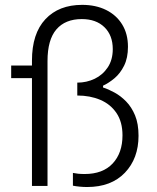

<svg xmlns="http://www.w3.org/2000/svg" viewBox="-20 -765 644 790"><path d="M338.5 4.5Q323.5 4.5 307.8 3Q292 1.5 280 -1V-53.5Q289 -51.5 301.5 -50.2Q314 -49 328 -49Q403 -49 443.5 -92.2Q484 -135.5 484 -208Q484 -263.5 459.2 -300Q434.5 -336.5 392.5 -354.2Q350.5 -372 298 -372V-425Q336.5 -425 369.8 -441Q403 -457 423.5 -488Q444 -519 444 -563Q444 -619.5 409.8 -653Q375.5 -686.5 316.5 -686.5Q248.5 -686.5 212 -644Q175.5 -601.5 175.5 -514V-219.5Q175.5 -158.5 175.5 -107Q175.5 -55.5 175.5 0H111.5Q111.5 -55.5 111.5 -107Q111.5 -158.5 111.5 -219.5V-269.5Q111.5 -331 111.5 -392.5Q111.5 -454 111.5 -515.5Q111.5 -627 166.8 -686Q222 -745 318 -745Q374 -745 416.5 -724Q459 -703 482.8 -664.2Q506.5 -625.5 506.5 -572.5Q506.5 -526.5 490.5 -494.5Q474.5 -462.5 450.8 -442.8Q427 -423 404 -412.5V-405Q426 -398 451.2 -384.2Q476.5 -370.5 499 -347.5Q521.5 -324.5 535.8 -290Q550 -255.5 550 -206.5Q550 -113 493.8 -54.2Q437.5 4.5 338.5 4.5ZM26 -443.5V-495.5H130V-443.5Z"/></svg>

Font: Commissioner Thin Light
Style: Regular
Weight: 300
Version: Version 1.000